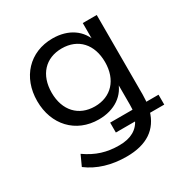

<svg xmlns="http://www.w3.org/2000/svg" viewBox="-157 -611 888 923"><g transform="rotate(-30 287.5 -149.5)"><path d="M285.3 185.3C397.1 185.3 464.7 139.2 490.2 49L469.6 58.8H565.7V3.9H490.2L495.1 25.5C498 8.8 500 -11.8 500 -34.3V-476.5H422.5V-366.7H431.4C411.8 -441.2 346.1 -485.3 258.8 -485.3C131.4 -485.3 45.1 -392.2 45.1 -260.8C45.1 -129.4 131.4 -36.3 258.8 -36.3C346.1 -36.3 411.8 -80.4 431.4 -155.9H422.5V-23.5C422.5 -5.9 421.6 7.8 418.6 22.5L426.5 3.9H297.1V58.8H418.6L408.8 49C388.2 96.1 346.1 120.6 281.4 120.6C212.7 120.6 157.8 103.9 99 62.7L72.5 120.6C129.4 163.7 202 185.3 285.3 185.3ZM273.5 -100C184.3 -100 125.5 -161.8 125.5 -260.8C125.5 -359.8 183.3 -421.6 273.5 -421.6C364.7 -421.6 421.6 -358.8 421.6 -260.8C421.6 -162.7 363.7 -100 273.5 -100Z"/></g></svg>

Font: LL Pando Sans
Style: Regular
Weight: 400
Designer: Joshua Smith
Foundry: Joshua Smith
Version: Version 1.000;Glyphs 3.2.1 (3258)